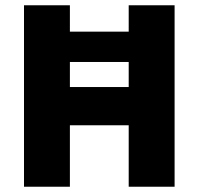

<svg xmlns="http://www.w3.org/2000/svg" viewBox="-20 -708 753 728"><path d="M71 0V-688H245V-588H468V-688H642V0H468V-233H245V0ZM245 -378H468V-473H245Z"/></svg>

Font: Saira
Style: Bold
Weight: 700
Designer: Hector Gatti with collaboration of the Omnibus-Type team
Foundry: Omnibus-Type
Version: Version 1.100; ttfautohint (v1.8.3)